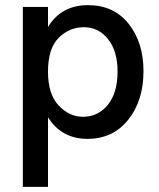

<svg xmlns="http://www.w3.org/2000/svg" viewBox="-20 -534 620 748"><path d="M167 194H69V-507H167V-429Q219 -514 323 -514Q423 -514 481 -441.5Q539 -369 539 -257Q539 -142 479.5 -67.5Q420 7 321 7Q220 7 167 -77ZM167 -255Q167 -167 208.5 -123Q250 -79 303 -79Q362 -79 400 -125.5Q438 -172 438 -256Q438 -335 401 -381.5Q364 -428 307 -428Q250 -428 208.5 -386.5Q167 -345 167 -255Z"/></svg>

Font: Hind Madurai Medium
Style: Regular
Weight: 500
Designer: Jyotish Sonowal
Foundry: Indian Type Foundry
Version: Version 1.001;PS 1.0;hotconv 1.0.86;makeotf.lib2.5.63406; tt